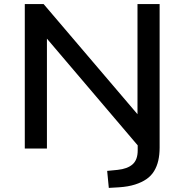

<svg xmlns="http://www.w3.org/2000/svg" viewBox="-20 -725 900 937"><path d="M511 192 503 109 554 104Q602 99 627 77Q652 55 652 9V-51L667 2L194 -554H209V0H101V-705H193L666 -150H651V-705H759V-5Q759 30 752.5 58.5Q746 87 732 110Q718 133 695 149Q672 165 639 175.5Q606 186 562 189Z"/></svg>

Font: Nunito Sans 10pt SemiExpanded SemiBold
Style: Regular
Weight: 600
Width: 6
Designer: Vernon Adams
Foundry: Vernon Adams
Version: Version 3.101;gftools[0.9.27]